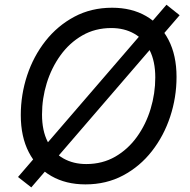

<svg xmlns="http://www.w3.org/2000/svg" viewBox="-20 -770 805 812"><path d="M341.3 9.8Q258.8 9.8 197.3 -25.4Q135.7 -60.5 101.8 -126.2Q67.9 -191.9 67.9 -283.2Q67.9 -369.6 94.7 -450.9Q121.6 -532.2 172.4 -596.7Q223.1 -661.1 294.4 -699.2Q365.7 -737.3 454.1 -737.3Q536.6 -737.3 597.7 -702.1Q658.7 -667 692.6 -601.6Q726.6 -536.1 726.6 -444.8Q726.6 -357.9 699.7 -276.6Q672.9 -195.3 622.3 -130.6Q571.8 -65.9 500.7 -28.1Q429.7 9.8 341.3 9.8ZM344.7 -76.2Q413.1 -76.2 467.3 -107.4Q521.5 -138.7 559.3 -191.4Q597.2 -244.1 616.9 -309.3Q636.7 -374.5 636.7 -442.4Q636.7 -510.7 613 -557.4Q589.4 -604 547.4 -627.7Q505.4 -651.4 450.7 -651.4Q382.3 -651.4 328.1 -620.1Q273.9 -588.9 235.8 -536.1Q197.8 -483.4 177.7 -418.5Q157.7 -353.5 157.7 -285.6Q157.7 -217.3 181.6 -170.7Q205.6 -124 247.8 -100.1Q290 -76.2 344.7 -76.2ZM112.3 22.5 56.2 -21.5 684.1 -750 739.7 -705.6Z"/></svg>

Font: Adwaita Sans
Style: Italic
Weight: 400
Italic angle: -9.39999°
Designer: Rasmus Andersson
Foundry: rsms
Version: Version 4.001;git-9221beed3